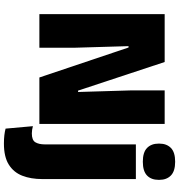

<svg xmlns="http://www.w3.org/2000/svg" viewBox="13 -746 914 980"><g transform="rotate(90 470.0 -256.0)"><path d="M296.5 -639.5 442.5 -197.5H449.5L441.5 -464.5V-639.5H612.5V0H375.5L222.5 -455H215.5L223.5 -184V0H52V-639.5ZM717 -81V-492.5H894V-81ZM805.5 -528Q757 -528 735 -549.8Q713 -571.5 713 -608.5V-612.5Q713 -649.5 735 -671.2Q757 -693 805.5 -693Q853.5 -693 875.8 -671.2Q898 -649.5 898 -612.5V-608.5Q898 -571 875.8 -549.5Q853.5 -528 805.5 -528ZM712.5 181Q690 181 670.5 178.8Q651 176.5 636.5 172.5L624 33Q633 35.5 642.2 37Q651.5 38.5 661 38.5Q695.5 38.5 706.2 20.5Q717 2.5 717 -28V-103H894V-15.5Q894 43.5 876.8 87.5Q859.5 131.5 820 156.2Q780.5 181 712.5 181Z"/></g></svg>

Font: Anek Latin ExtraBold
Style: Regular
Weight: 800
Designer: Yesha Goshar
Foundry: Ek Type
Version: Version 1.003